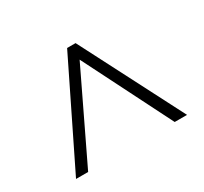

<svg xmlns="http://www.w3.org/2000/svg" viewBox="-101 -944 774 728"><g transform="rotate(-30 286.0 -580.5)"><path d="M43 -357 262 -804H299L529 -357H475L281 -742L96 -357Z"/></g></svg>

Font: Noto Sans Kannada UI Light
Style: Regular
Weight: 300
Designer: Jelle Bosma - Monotype Design Team
Foundry: Monotype Imaging Inc.
Version: Version 2.005; ttfautohint (v1.8.4.7-5d5b)